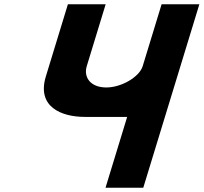

<svg xmlns="http://www.w3.org/2000/svg" viewBox="-20 -880 955 900"><path d="M914.5 -860H737.5L648.9 -570C633.3 -519 549.1 -470 478.5 -470C402.7 -470 371.1 -519 386.7 -570L475.3 -860H298.3L195 -522C151.3 -379 267.9 -332 377.8 -332H576.1L474.6 0H651.6Z"/></svg>

Font: Hussar
Style: BdSuprConOblThree
Weight: 700
Foundry: Cannot Into Space Fonts
Version: Version 2.00